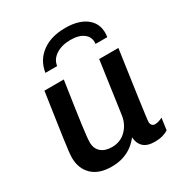

<svg xmlns="http://www.w3.org/2000/svg" viewBox="-175 -868 950 1005"><g transform="rotate(-30 300.0 -365.5)"><path d="M211 10Q135 10 94 -29.5Q53 -69 53 -135Q53 -148 56 -175.5Q59 -203 65.5 -247.5Q72 -292 81.5 -357.5Q91 -423 104 -511H221Q208 -424 199 -362.5Q190 -301 184.5 -260Q179 -219 176.5 -195Q174 -171 174 -158Q174 -120 198 -99Q222 -78 264 -78Q315 -78 349.5 -112.5Q384 -147 391 -200L435 -511H551Q541 -438 530.5 -367Q520 -296 512 -237.5Q504 -179 499 -141.5Q494 -104 494 -96Q494 -83 501 -76Q508 -69 518 -69Q538 -69 564 -82L554 -11Q538 -1 518 4.5Q498 10 472 10Q426 10 403.5 -11.5Q381 -33 379 -70Q364 -50 341 -31.5Q318 -13 285.5 -1.5Q253 10 211 10ZM155 -589Q166 -660 221 -700.5Q276 -741 362 -741Q448 -741 494 -700.5Q540 -660 529 -589H458Q463 -627 435 -650Q407 -673 354 -673Q302 -673 266.5 -650Q231 -627 226 -589Z"/></g></svg>

Font: Chivo Mono Medium Medium
Style: Italic
Weight: 500
Italic angle: -8.05°
Monospace: yes
Version: Version 1.008